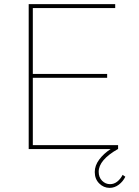

<svg xmlns="http://www.w3.org/2000/svg" viewBox="-20 -722 671 930"><path d="M587 134Q576 157 555.5 172.5Q535 188 511 188Q482 188 460.5 166.5Q439 145 439 111Q439 80 460.5 51Q482 22 516 0H119V-702H538V-683H139V-364H499V-345H139V-19H552V0H551Q458 53 458 110Q458 137 474.5 153.5Q491 170 513 170Q532 170 547.5 158Q563 146 574 125Z"/></svg>

Font: Josefin Sans Thin
Style: Regular
Weight: 250
Designer: Santiago Orozco
Foundry: Typemade
Version: Version 2.000